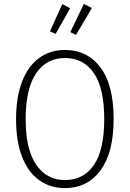

<svg xmlns="http://www.w3.org/2000/svg" viewBox="-20 -949 663 980"><path d="M560 -341Q560 -171 493.5 -80Q427 11 311 11Q237 11 180.5 -29Q124 -69 93 -148Q62 -227 62 -340Q62 -454 93 -533.5Q124 -613 180.5 -653.5Q237 -694 311 -694Q426 -694 493 -604.5Q560 -515 560 -341ZM111 -340Q111 -186 165 -108Q219 -30 311 -30Q407 -30 459.5 -107Q512 -184 512 -341Q512 -499 459 -576Q406 -653 311 -653Q218 -653 164.5 -575Q111 -497 111 -340ZM408 -929 449 -908 368 -771 339 -785ZM298 -928 338 -907 264 -776 235 -789Z"/></svg>

Font: Fira Sans Condensed ExtraLight
Style: Regular
Weight: 275
Width: 3
Designer: Carrois Corporate & Edenspiekermann AG
Foundry: Carrois Corporate GbR & Edenspiekermann AG
Version: Version 4.203